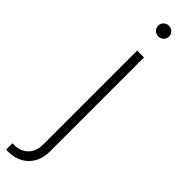

<svg xmlns="http://www.w3.org/2000/svg" viewBox="-338 -700 879 879"><g transform="rotate(45 101.0 -260.5)"><path d="M87.4 -541H131.8V67.4Q131.8 109.9 114.5 140.6Q97.2 171.4 66.7 187.7Q36.1 204.1 -3.4 204.1H-16.1V162.6H-4.4Q35.2 162.6 61.3 137.5Q87.4 112.3 87.4 66.9ZM109.9 -655.3Q95.7 -655.3 85.2 -665.5Q74.7 -675.8 74.7 -689.9Q74.7 -704.6 85.2 -714.6Q95.7 -724.6 109.9 -724.6Q125 -724.6 135.3 -714.6Q145.5 -704.6 145.5 -689.9Q145.5 -675.8 135.3 -665.5Q125 -655.3 109.9 -655.3Z"/></g></svg>

Font: Inter 17pt ExtraLight
Style: Regular
Weight: 250
Version: Version 4.001;git-66647c0bb